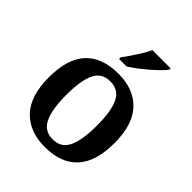

<svg xmlns="http://www.w3.org/2000/svg" viewBox="-215 -893 1030 1030"><g transform="rotate(45 300.0 -378.0)"><path d="M298 10Q183 10 116.5 -59.5Q50 -129 50 -270Q50 -410 113.5 -479Q177 -548 301 -548Q417 -548 483 -479Q549 -410 549 -270Q549 -129 485.5 -59.5Q422 10 298 10ZM300 -49Q364 -49 390 -105Q416 -161 416 -270Q416 -379 389.5 -433.5Q363 -488 299 -488Q235 -488 209 -433.5Q183 -379 183 -270Q183 -161 209.5 -105Q236 -49 300 -49ZM247 -619Q262 -638 279.5 -664Q297 -690 313.5 -717Q330 -744 340 -766H478V-756Q469 -743 449 -723Q429 -703 403.5 -681Q378 -659 352 -639.5Q326 -620 304 -606H247Z"/></g></svg>

Font: Noto Serif Malayalam SemiBold
Style: Regular
Weight: 600
Designer: Indian type Foundry, Jelle Bosma, Monotype Design Team
Foundry: Monotype Imaging Inc.
Version: Version 2.104; ttfautohint (v1.8.4.7-5d5b)